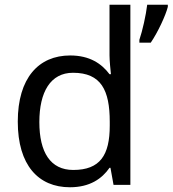

<svg xmlns="http://www.w3.org/2000/svg" viewBox="-20 -780 728 810"><path d="M275 10C359 10 410 -26 442 -72H446L459 0H530V-760H442V-546C442 -526 446 -484 448 -467H442C409 -511 359 -546 276 -546C143 -546 55 -451 55 -267C55 -83 142 10 275 10ZM688 -751V-760H601C596 -717 581 -650 568 -612V-600H616C646 -644 679 -715 688 -751ZM289 -63C193 -63 146 -137 146 -265C146 -392 193 -473 288 -473C407 -473 443 -399 443 -266V-250C443 -125 402 -63 289 -63Z"/></svg>

Font: Noto Sans Miao
Style: Regular
Weight: 400
Designer: Monotype Design Team
Foundry: Monotype Imaging Inc.
Version: Version 2.003